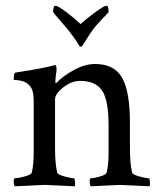

<svg xmlns="http://www.w3.org/2000/svg" viewBox="-20 -653 570 676"><path d="M314.5 -427.7Q382.8 -427.7 410.2 -378.9Q437.5 -330.1 437.5 -220.7V-131.8Q437.5 -75.2 445.3 -44.9Q447.3 -38.1 470.7 -31.7Q494.1 -25.4 503.9 -25.4Q506.8 -25.4 507.8 -13.7Q508.8 -2 506.8 2.9Q409.2 -2 402.3 -2Q400.4 -2 299.8 2.9Q295.9 -1 295.9 -13.2Q295.9 -25.4 299.8 -25.4Q311.5 -25.4 332.5 -31.7Q353.5 -38.1 355.5 -44.9Q362.3 -73.2 362.3 -113.3V-210.9Q362.3 -301.8 338.9 -335Q315.4 -368.2 262.7 -368.2Q231.4 -368.2 202.6 -345.2Q173.8 -322.3 173.8 -303.7V-131.8Q173.8 -75.2 181.6 -44.9Q183.6 -38.1 207 -31.7Q230.5 -25.4 240.2 -25.4Q243.2 -25.4 244.1 -13.7Q245.1 -2 243.2 2.9Q145.5 -2 138.7 -2Q132.8 -2 32.2 2.9Q28.3 -1 28.3 -13.2Q28.3 -25.4 32.2 -25.4Q43.9 -25.4 66.9 -31.7Q89.8 -38.1 91.8 -44.9Q98.6 -73.2 98.6 -113.3V-297.9Q98.6 -335.9 85 -350.6Q75.2 -362.3 61 -366.7Q46.9 -371.1 37.6 -371.1Q28.3 -371.1 28.3 -373Q28.3 -396.5 34.2 -397.5Q137.7 -413.1 168.9 -422.9Q169.9 -422.9 171.9 -423.3Q173.8 -423.8 173.8 -423.8Q177.7 -423.8 178.7 -415.5Q179.7 -407.2 178.7 -403.3Q174.8 -376 174.8 -364.3Q174.8 -360.4 176.8 -360.4Q177.7 -360.4 179.7 -362.3Q202.1 -385.7 240.7 -406.7Q279.3 -427.7 314.5 -427.7ZM263.7 -568.4Q286.1 -588.9 316.4 -610.8Q346.7 -632.8 354.5 -632.8Q362.3 -632.8 362.3 -610.4Q362.3 -609.4 354.5 -601.6Q346.7 -593.8 333 -579.1Q319.3 -564.5 308.6 -550.8Q296.9 -535.2 273.4 -497.1Q268.6 -488.3 264.6 -488.3Q260.7 -488.3 255.9 -497.1Q243.2 -518.6 219.7 -547.9Q207 -563.5 188.5 -584.5Q169.9 -605.5 167 -610.4Q167 -632.8 175.8 -632.8Q183.6 -632.8 212.9 -610.8Q242.2 -588.9 263.7 -568.4Z"/></svg>

Font: Crimson Text
Style: Regular
Weight: 400
Version: Version 0.13